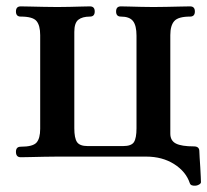

<svg xmlns="http://www.w3.org/2000/svg" viewBox="-20 -493 650 602"><path d="M595 89Q578 91 575 81Q563 45 526 21.5Q489 -2 438 -2H160Q143 -2 118.5 -1.5Q94 -1 73.5 -0.5Q53 0 45 0Q30 0 30 -17Q30 -33 45 -33Q83 -33 94.5 -46Q106 -59 106 -89V-383Q106 -413 94.5 -427Q83 -441 45 -441Q30 -441 30 -457Q30 -473 45 -473Q53 -473 73.5 -472.5Q94 -472 118.5 -471.5Q143 -471 160 -471Q178 -471 198.5 -471.5Q219 -472 237 -472.5Q255 -473 262 -473Q277 -473 277 -457Q277 -441 262 -441Q238 -441 225.5 -431Q213 -421 213 -393V-91Q213 -60 221.5 -47.5Q230 -35 255 -35H366Q392 -35 400 -47.5Q408 -60 408 -91V-381Q408 -413 397 -427Q386 -441 359 -441Q344 -441 344 -457Q344 -473 359 -473Q367 -473 384.5 -472.5Q402 -472 423 -471.5Q444 -471 461 -471Q478 -471 502 -471.5Q526 -472 547.5 -472.5Q569 -473 576 -473Q591 -473 591 -457Q591 -441 576 -441Q539 -441 526.5 -427Q514 -413 514 -383V-74Q514 -52 531.5 -43Q549 -34 588 -34Q605 -34 605 -19Q605 -13 606 1.5Q607 16 608 32.5Q609 49 609.5 61.5Q610 74 610 76Q611 81 606 84.5Q601 88 595 89Z"/></svg>

Font: Zen Antique
Style: Regular
Weight: 400
Designer: Yoshimichi Ohira
Foundry: Positype
Version: Version 1.001